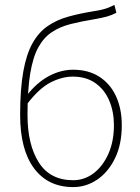

<svg xmlns="http://www.w3.org/2000/svg" viewBox="-20 -750 570 782"><path d="M278 12Q176 12 119 -64Q62 -140 62 -282Q62 -388 75 -459.5Q88 -531 113 -575Q138 -619 174.5 -644Q211 -669 257.5 -682Q304 -695 360 -704Q385 -708 398.5 -711.5Q412 -715 422 -719Q432 -723 446 -730L454 -698Q435 -688 415 -682.5Q395 -677 366 -672Q311 -663 267.5 -652Q224 -641 191 -619Q158 -597 136 -557Q114 -517 103 -450Q92 -383 92 -282Q92 -161 138 -88.5Q184 -16 278 -16Q324 -16 361.5 -44.5Q399 -73 421.5 -123.5Q444 -174 444 -240Q444 -295 425 -340Q406 -385 368.5 -411.5Q331 -438 276 -438Q233 -438 186.5 -414.5Q140 -391 90 -326V-362Q129 -413 178 -439.5Q227 -466 278 -466Q340 -466 384.5 -437.5Q429 -409 452.5 -358Q476 -307 476 -240Q476 -162 448.5 -105.5Q421 -49 376 -18.5Q331 12 278 12Z"/></svg>

Font: Source Sans 3 Variable
Style: Regular
Weight: 200
Designer: Paul D. Hunt
Foundry: Adobe Systems Incorporated
Version: Version 3.026